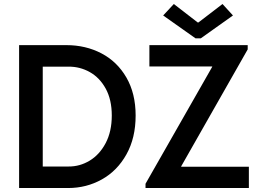

<svg xmlns="http://www.w3.org/2000/svg" viewBox="-20 -947 1316 967"><path d="M76.2 -719.7H314.5Q411.6 -719.7 491 -678.2Q570.3 -636.7 616.7 -556.4Q663.1 -476.1 663.1 -365.2Q663.1 -252.4 616.9 -169.7Q570.8 -86.9 493.2 -43.5Q415.5 0 323.2 0H76.2ZM543 -365.2Q543 -444.8 512.5 -500.5Q481.9 -556.2 432.1 -584Q382.3 -611.8 325.2 -611.3H195.3V-108.4H325.2Q381.8 -107.9 431.6 -137.9Q481.4 -168 512.2 -226.3Q543 -284.7 543 -365.2ZM712.9 -21.5 1048.8 -610.4V-612.3H732.4V-719.7H1227.5V-698.2L892.6 -109.4V-107.4H1233.4V0H712.9ZM975.6 -834H979.5L1100.6 -926.8L1153.3 -869.1L991.2 -753.9H964.8L801.8 -869.1L855.5 -926.8Z"/></svg>

Font: Reddit Sans Chocolate SemiBold
Style: Regular
Weight: 600
Designer: Stephen Hutchings
Foundry: Reddit
Version: Version 1.011